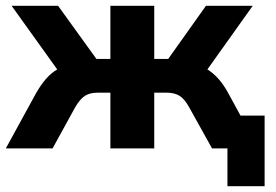

<svg xmlns="http://www.w3.org/2000/svg" viewBox="-29 -511 950 661"><path d="M-9 0 95 -190Q111 -218 128.5 -238.5Q146 -259 168 -272L11 -491H171L303 -308H351V-491H502V-308H550L680 -491H841L685 -272Q706 -259 724 -238.5Q742 -218 757 -190L799 -113H882V130H754V0H701L622 -142Q606 -171 588.5 -181.5Q571 -192 544 -192H502V0H351V-192H308Q281 -192 264 -181.5Q247 -171 230 -142L152 0Z"/></svg>

Font: Nunito Sans ExtraBold
Style: Regular
Weight: 800
Designer: Vernon Adams
Foundry: Vernon Adams
Version: Version 3.101; ttfautohint (v1.8.4.7-5d5b);gftools[0.9.27]